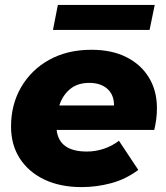

<svg xmlns="http://www.w3.org/2000/svg" viewBox="-20 -754 678 783"><path d="M313 9Q226 9 161.5 -21.5Q97 -52 61 -107.5Q25 -163 25 -238Q25 -328 66.5 -399Q108 -470 181.5 -510.5Q255 -551 353 -551Q436 -551 495.5 -521Q555 -491 587.5 -437.5Q620 -384 620 -313Q620 -289 617 -266.5Q614 -244 609 -224H211Q221 -136 334 -136Q370 -136 404 -147.5Q438 -159 465 -180L544 -61Q493 -23 433.5 -7Q374 9 313 9ZM222 -324H445Q445 -368 417.5 -392Q390 -416 344 -416Q296 -416 265.5 -390.5Q235 -365 222 -324ZM196 -632 216 -734H611L590 -632Z"/></svg>

Font: Montserrat ExtraBold
Style: Italic
Weight: 800
Italic angle: -11.3°
Designer: Julieta Ulanovsky
Foundry: Julieta Ulanovsky
Version: Version 9.000; ttfautohint (v1.8.4.7-5d5b)